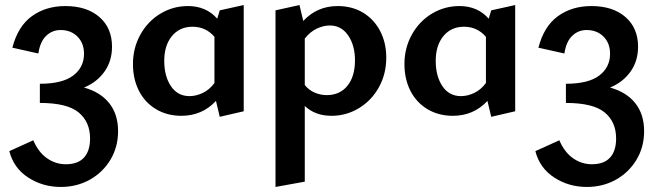

<svg xmlns="http://www.w3.org/2000/svg" viewBox="-20 -452 2596 761"><path d="M448 68Q448 131 417.5 181.5Q387 232 335.5 260.5Q284 289 221 289Q149 289 91.5 251.5Q34 214 17 147L112 104Q132 151 166 175Q200 199 241 199Q289 199 313 172.5Q337 146 337 97Q337 31 291.5 -6.5Q246 -44 138 -44V-120Q227 -120 270 -152.5Q313 -185 313 -239Q313 -281 287 -307Q261 -333 220 -333Q187 -333 163 -310Q139 -287 132 -240L29 -263Q51 -348 106.5 -388Q162 -428 239 -428Q324 -428 374 -384.5Q424 -341 424 -267Q424 -210 394 -168Q364 -126 313 -105Q378 -87 413 -43Q448 1 448 68Z M946 -432V-11L851 11L836 -52Q781 7 699 7Q642 7 598 -19.5Q554 -46 530.5 -92.5Q507 -139 507 -198Q507 -262 536.5 -315Q566 -368 616 -398Q666 -428 725 -428Q797 -428 841 -378L851 -411ZM830 -123V-306Q796 -346 743 -346Q692 -346 661.5 -309Q631 -272 631 -211Q631 -150 657.5 -110.5Q684 -71 731 -71Q757 -71 783.5 -83.5Q810 -96 830 -123Z M1511 -224Q1511 -159 1482 -106.5Q1453 -54 1403 -23.5Q1353 7 1294 7Q1229 7 1188 -32V268L1072 289V-411L1167 -432L1182 -369Q1237 -428 1318 -428Q1376 -428 1419.5 -401.5Q1463 -375 1487 -328.5Q1511 -282 1511 -224ZM1387 -213Q1387 -272 1360 -311.5Q1333 -351 1287 -351Q1262 -351 1235.5 -338.5Q1209 -326 1188 -299V-115Q1204 -95 1227 -85Q1250 -75 1275 -75Q1327 -75 1357 -112Q1387 -149 1387 -213Z M2022 -432V-11L1927 11L1912 -52Q1857 7 1775 7Q1718 7 1674 -19.5Q1630 -46 1606.5 -92.5Q1583 -139 1583 -198Q1583 -262 1612.5 -315Q1642 -368 1692 -398Q1742 -428 1801 -428Q1873 -428 1917 -378L1927 -411ZM1906 -123V-306Q1872 -346 1819 -346Q1768 -346 1737.5 -309Q1707 -272 1707 -211Q1707 -150 1733.5 -110.5Q1760 -71 1807 -71Q1833 -71 1859.5 -83.5Q1886 -96 1906 -123Z M2533 68Q2533 131 2502.5 181.5Q2472 232 2420.5 260.5Q2369 289 2306 289Q2234 289 2176.5 251.5Q2119 214 2102 147L2197 104Q2217 151 2251 175Q2285 199 2326 199Q2374 199 2398 172.5Q2422 146 2422 97Q2422 31 2376.5 -6.5Q2331 -44 2223 -44V-120Q2312 -120 2355 -152.5Q2398 -185 2398 -239Q2398 -281 2372 -307Q2346 -333 2305 -333Q2272 -333 2248 -310Q2224 -287 2217 -240L2114 -263Q2136 -348 2191.5 -388Q2247 -428 2324 -428Q2409 -428 2459 -384.5Q2509 -341 2509 -267Q2509 -210 2479 -168Q2449 -126 2398 -105Q2463 -87 2498 -43Q2533 1 2533 68Z"/></svg>

Font: Ysabeau Infant
Style: Bold
Weight: 700
Designer: Christian Thalmann (Catharsis Fonts)
Version: Version 0.003